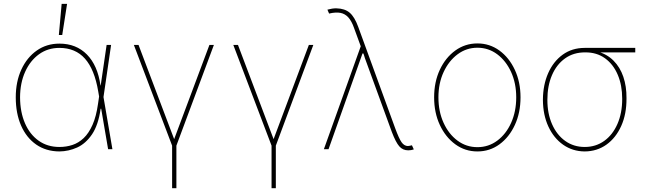

<svg xmlns="http://www.w3.org/2000/svg" viewBox="-20 -781 3399 1005"><path d="M291 11.7Q220.7 11.2 169.4 -24.4Q118.2 -60.1 90.3 -123.8Q62.5 -187.5 62.5 -271.5Q62.5 -353.5 91.8 -417Q121.1 -480.5 172.6 -516.6Q224.1 -552.7 291 -552.7Q378.9 -552.7 435.1 -495.6Q491.2 -438.5 505.9 -334H511.7L521.5 -274.4L568.4 0H545.9L494.1 -302.7Q484.4 -360.4 467 -403.1Q449.7 -445.8 424.8 -473.9Q399.9 -502 366.5 -516.1Q333 -530.3 291 -530.3Q230.5 -530.3 184.3 -497.1Q138.2 -463.9 111.8 -405.5Q85.4 -347.2 85 -271.5Q85.4 -194.3 110.8 -135.7Q136.2 -77.1 182.4 -44.4Q228.5 -11.7 291 -11.7Q326.7 -11.7 358.9 -22.2Q391.1 -32.7 418 -58.1Q444.8 -83.5 464.4 -127.7Q483.9 -171.9 493.2 -238.3L538.1 -545.9H561.5L521.5 -271.5L512.7 -211.9H506.8Q494.6 -126.5 461.7 -77.9Q428.7 -29.3 384 -9Q339.4 11.2 291 11.7ZM288.1 -597.7 302.7 -760.7H331.1L305.7 -597.7Z M680.7 -545.9H705.1L891.6 -52.7L1076.2 -545.9H1099.6L903.3 -18.6V204.1H880.9V-18.6Z M1201.2 -545.9H1225.6L1412.1 -52.7L1596.7 -545.9H1620.1L1423.8 -18.6V204.1H1401.4V-18.6Z M2116.7 5.9Q2088.4 5.9 2070.1 -14.9Q2051.8 -35.6 2030.8 -90.8L1890.1 -476.6L1885.3 -492.2L1833.5 -633.8Q1820.8 -670.4 1803.5 -689.7Q1786.1 -709 1762 -713.6Q1737.8 -718.3 1702.6 -710L1693.8 -730.5Q1706.1 -733.9 1718.3 -735.8Q1730.5 -737.8 1741.7 -737.3Q1784.7 -736.3 1810.3 -714.6Q1835.9 -692.9 1855 -640.6L2048.3 -110.4Q2068.4 -55.7 2082 -36.4Q2095.7 -17.1 2114.7 -16.6Q2122.6 -17.1 2136.2 -20.5L2146 1Q2139.6 3.4 2132.3 4.6Q2125 5.9 2116.7 5.9ZM1675.3 0 1872.6 -550.8 1889.2 -501H1877.4L1699.7 0Z M2479 11.7Q2414.6 11.7 2363.3 -25.6Q2312 -63 2282.2 -127Q2252.4 -190.9 2252.4 -271.5Q2252.4 -352.1 2282.2 -415.8Q2312 -479.5 2363.3 -516.6Q2414.6 -553.7 2479 -553.7Q2543 -553.7 2594 -516.6Q2645 -479.5 2674.8 -415.5Q2704.6 -351.6 2704.6 -271.5Q2704.6 -190.9 2675 -127Q2645.5 -63 2594.5 -25.6Q2543.5 11.7 2479 11.7ZM2479 -10.7Q2537.1 -10.7 2583 -44.9Q2628.9 -79.1 2655.5 -138.2Q2682.1 -197.3 2682.1 -271.5Q2682.1 -345.2 2655.3 -404.1Q2628.4 -462.9 2582.5 -497.1Q2536.6 -531.2 2479 -531.2Q2421.4 -531.2 2375.2 -496.8Q2329.1 -462.4 2302 -403.8Q2274.9 -345.2 2274.9 -271.5Q2274.9 -197.3 2301.8 -138.2Q2328.6 -79.1 2374.8 -44.9Q2420.9 -10.7 2479 -10.7Z M2821.8 -257.8V-258.8Q2822.3 -336.9 2849.4 -398.2Q2876.5 -459.5 2925.5 -494.9Q2974.6 -530.3 3040.5 -530.3Q3052.2 -527.8 3061.5 -525.1Q3070.8 -522.5 3081.1 -519.3Q3091.3 -516.1 3106 -511.7Q3157.2 -498 3191.4 -463.6Q3225.6 -429.2 3242.7 -379.2Q3259.8 -329.1 3259.3 -267.6V-265.6Q3259.8 -184.1 3231.7 -121.6Q3203.6 -59.1 3154.3 -23.9Q3105 11.2 3040.5 11.7Q2977.1 11.2 2927.7 -23.4Q2878.4 -58.1 2850.3 -118.9Q2822.3 -179.7 2821.8 -257.8ZM2845.2 -258.8V-257.8Q2845.2 -186 2869.9 -130.4Q2894.5 -74.7 2938.7 -43.2Q2982.9 -11.7 3040.5 -11.7Q3098.6 -11.7 3142.8 -43.5Q3187 -75.2 3211.9 -132.1Q3236.8 -189 3236.8 -262.7V-264.6Q3236.8 -334.5 3213.6 -389.4Q3190.4 -444.3 3147 -475.8Q3103.5 -507.3 3043.5 -506.8Q2982.4 -507.3 2937.7 -475.3Q2893.1 -443.4 2869.1 -387.2Q2845.2 -331.1 2845.2 -258.8ZM3305.2 -530.3V-506.8H3040.5V-530.3Z"/></svg>

Font: Inter Tight Thin
Style: Regular
Weight: 250
Designer: Rasmus Andersson
Foundry: rsms
Version: Version 3.004